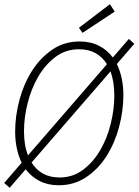

<svg xmlns="http://www.w3.org/2000/svg" viewBox="-24 -868 658 912"><path d="M255 12Q204 12 164.5 -8Q125 -28 98 -64L22 24L-4 1L79 -95Q48 -159 48 -243Q48 -318 68.5 -394Q89 -470 128 -531.5Q167 -593 224 -632Q281 -671 354 -671Q406 -671 445.5 -651Q485 -631 512 -595L588 -683L614 -660L531 -564Q562 -500 562 -416Q562 -341 541.5 -264.5Q521 -188 482 -126.5Q443 -65 385.5 -26.5Q328 12 255 12ZM90 -245Q90 -177 109 -130L484 -563Q463 -597 430 -615.5Q397 -634 351 -634Q288 -634 239.5 -597.5Q191 -561 158 -504.5Q125 -448 107.5 -379Q90 -310 90 -245ZM259 -25Q322 -25 370.5 -61.5Q419 -98 452 -154.5Q485 -211 502 -280Q519 -349 519 -414Q519 -479 501 -529L126 -96Q147 -62 180 -43.5Q213 -25 259 -25ZM368 -712 351 -736 498 -848 521 -813Z"/></svg>

Font: Source Code Pro Light
Style: Italic
Weight: 300
Italic angle: -11°
Monospace: yes
Designer: Paul D. Hunt, Teo Tuominen
Foundry: Adobe Systems Incorporated
Version: Version 1.050;PS 1.000;hotconv 16.6.51;makeotf.lib2.5.65220